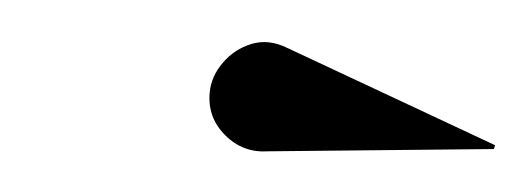

<svg xmlns="http://www.w3.org/2000/svg" viewBox="-26 -855 537 197"><g transform="rotate(5 243.0 -756.0)"><path d="M254 -700.5Q228.5 -696.5 208.8 -713Q189 -729.5 189 -755Q189 -772 199.8 -787Q210.5 -802 227.5 -808.8Q244.5 -815.5 264 -808L485.5 -727L484.5 -723Z"/></g></svg>

Font: Bodoni* 48pt
Style: Bold Italic
Weight: 700
Italic angle: -13°
Version: Version 2.3